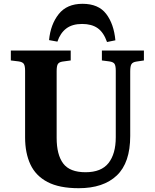

<svg xmlns="http://www.w3.org/2000/svg" viewBox="-20 -976 814 1010"><path d="M394 14Q292 14 230 -18.5Q168 -51 140 -111Q112 -171 112 -253V-604Q112 -629 105.5 -639.5Q99 -650 78 -653L37 -658V-710H352V-658L308 -652Q290 -649 284 -638.5Q278 -628 278 -602V-251Q278 -162 312.5 -116Q347 -70 430 -70Q513 -70 551 -118.5Q589 -167 589 -254V-604Q589 -630 582.5 -640Q576 -650 555 -653L516 -658V-710H737V-658L697 -652Q678 -649 671.5 -638.5Q665 -628 665 -600V-261Q665 -120 594.5 -53Q524 14 394 14ZM414 -956Q498 -956 538.5 -903Q579 -850 587 -764L543 -755Q525 -806 493.5 -828Q462 -850 412 -850Q360 -850 328.5 -826Q297 -802 282 -757L238 -765Q246 -848 289 -902Q332 -956 414 -956Z"/></svg>

Font: Literata 36pt
Style: Bold
Weight: 700
Designer: Latin by Veronika Burian and Jose Scaglione. Greek by Irene Vlachou. Cyrillic by Vera Evstafieva.
Foundry: TypeTogether
Version: Version 3.002